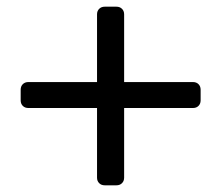

<svg xmlns="http://www.w3.org/2000/svg" viewBox="-20 -587 662 574"><path d="M293.1 -33Q282.9 -33 276.5 -39.4Q270.1 -45.7 270.1 -55.9V-264.1H64.8Q54.6 -264.1 48.2 -270.4Q41.8 -276.8 41.8 -287V-318.8Q41.8 -329 48.2 -335.4Q54.6 -341.7 64.8 -341.7H270.1V-544.1Q270.1 -554.3 276.5 -560.6Q282.9 -567 293.1 -567H328.1Q338.3 -567 344.7 -560.6Q351.1 -554.3 351.1 -544.1V-341.7H556.9Q567.1 -341.7 573.4 -335.4Q579.8 -329 579.8 -318.8V-287Q579.8 -276.8 573.4 -270.4Q567.1 -264.1 556.9 -264.1H351.1V-55.9Q351.1 -45.7 344.7 -39.4Q338.3 -33 328.1 -33Z"/></svg>

Font: Rubik Light
Style: Regular
Weight: 300
Designer: Hubert and Fischer
Foundry: Hubert and Fischer
Version: Version 2.300;gftools[0.9.30]